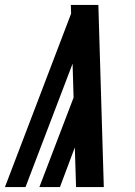

<svg xmlns="http://www.w3.org/2000/svg" viewBox="-26 -755 546 775"><path d="M393 0H281L276 -160L216 0H133L271 -361L267 -498L77 0H-6L261 -700L260 -735H371Z"/></svg>

Font: Iosevka Curly Heavy Oblique
Style: Regular
Weight: 900
Italic angle: -9°
Monospace: yes
Designer: Belleve Invis
Foundry: Belleve Invis
Version: Version 11.1.0; ttfautohint (v1.8.3)